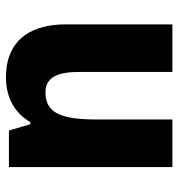

<svg xmlns="http://www.w3.org/2000/svg" viewBox="3 -603 600 646"><g transform="rotate(-90 303.0 -280.0)"><path d="M367 -560C298 -560 246 -531 215 -478H208L187 -550H64V0H224V-253C224 -371 244 -427 315 -427C365 -427 384 -388 384 -313V0H544V-359C544 -495 475 -560 367 -560Z"/></g></svg>

Font: Noto Sans Thai Looped SemiCondensed ExtraBold
Style: Regular
Weight: 800
Width: 4
Designer: Sasikarn Vongin, Ben Mitchell
Foundry: The Fontpad Ltd
Version: Version 1.001